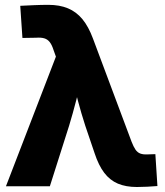

<svg xmlns="http://www.w3.org/2000/svg" viewBox="-20 -750 665 773"><path d="M3.9 0 205.1 -522 195.3 -549.3Q189 -569.3 180.2 -580.6Q171.4 -591.8 158.2 -595.7Q145 -599.6 125 -598.1L70.3 -597.2L61.5 -726.6Q87.4 -728 116.9 -729.2Q146.5 -730.5 174.8 -730.5Q219.7 -730.5 253.4 -716.6Q287.1 -702.6 311.8 -672.9Q336.4 -643.1 354.5 -594.2L509.8 -179.2Q517.6 -159.2 525.4 -147.7Q533.2 -136.2 544.9 -131.8Q556.6 -127.4 574.7 -128.4L605.5 -129.4L613.8 -1Q594.7 0.5 573.5 1.7Q552.2 2.9 531.2 2.9Q486.8 2.9 454.6 -10.7Q422.4 -24.4 399.7 -54.2Q377 -84 360.8 -133.3L323.2 -244.1Q307.1 -293.9 293.7 -344.5Q280.3 -395 267.6 -447.3H312.5Q299.3 -395 286.4 -344.5Q273.4 -293.9 258.3 -244.1L180.7 0Z"/></svg>

Font: Inter 28pt ExtraBold
Style: Regular
Weight: 800
Designer: Rasmus Andersson
Foundry: rsms
Version: Version 4.001;git-66647c0bb